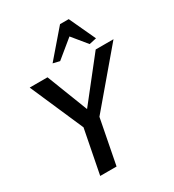

<svg xmlns="http://www.w3.org/2000/svg" viewBox="-213 -1028 1042 1149"><g transform="rotate(-30 308.5 -453.5)"><path d="M36 -669 196 -302 137 0H250L310 -309L615 -669H492L269 -386L159 -669ZM227 -726 273 -715 395 -815 477 -715 527 -726 443 -907H383Z"/></g></svg>

Font: KpSans
Style: BoldItalic
Weight: 700
Italic angle: -11°
Version: Version 0.66